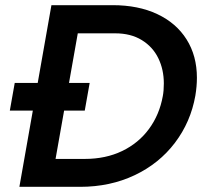

<svg xmlns="http://www.w3.org/2000/svg" viewBox="-20 -723 809 743"><path d="M55 0H290Q406 0 501 -45Q596 -90 657 -170.5Q718 -251 736 -353Q742 -389 742 -422Q742 -507 702 -570.5Q662 -634 588.5 -668.5Q515 -703 416 -703H179ZM281 -594H426Q486 -594 528.5 -568Q571 -542 592.5 -498Q614 -454 614 -400Q614 -372 610 -351Q597 -279 556.5 -224Q516 -169 452.5 -138.5Q389 -108 308 -108H195ZM327 -402H37L18 -295H308Z"/></svg>

Font: Geom Medium
Style: Italic
Weight: 500
Italic angle: -10°
Version: Version 1.102